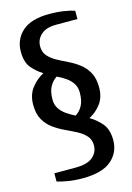

<svg xmlns="http://www.w3.org/2000/svg" viewBox="-136 -778 727 1055"><g transform="rotate(-15 227.5 -250.0)"><path d="M197 210Q154 210 116 203.5Q78 197 55 190V143H177Q243 143 274 116.5Q305 90 305 50Q305 18 286 -3.5Q267 -25 236.5 -41Q206 -57 172.5 -72.5Q139 -88 108.5 -110Q78 -132 59 -165.5Q40 -199 40 -250Q40 -307 69.5 -345Q99 -383 139 -404Q103 -426 76.5 -458Q50 -490 50 -550Q50 -620 100.5 -665Q151 -710 255 -710Q298 -710 336.5 -704Q375 -698 397 -690V-643H275Q219 -643 189.5 -616.5Q160 -590 160 -550Q160 -518 178.5 -496.5Q197 -475 226 -459Q255 -443 287.5 -427.5Q320 -412 349 -390Q378 -368 396.5 -334.5Q415 -301 415 -250Q415 -193 386.5 -156Q358 -119 320 -100Q358 -78 386.5 -44Q415 -10 415 50Q415 120 363 165Q311 210 197 210ZM250 -133Q275 -148 290 -176Q305 -204 305 -250Q305 -280 291 -301.5Q277 -323 254 -339Q231 -355 205 -367Q181 -352 165.5 -324.5Q150 -297 150 -250Q150 -221 164 -199.5Q178 -178 201 -162Q224 -146 250 -133Z"/></g></svg>

Font: Cuprum SemiBold
Style: Regular
Weight: 600
Designer: Jovanny Lemonad
Foundry: Jovanny Lemonad
Version: Version 3.000